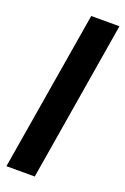

<svg xmlns="http://www.w3.org/2000/svg" viewBox="-143 -775 536 821"><g transform="rotate(20 125.5 -364.0)"><path d="M251 -727.5 130.4 0H1.5L122.6 -727.5Z"/></g></svg>

Font: Inter Tight SemiBold
Style: Italic
Weight: 600
Italic angle: -9.39999°
Designer: Rasmus Andersson
Foundry: rsms
Version: Version 3.004